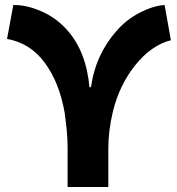

<svg xmlns="http://www.w3.org/2000/svg" viewBox="-20 -716 705 764"><path d="M244 -600Q323 -514 336 -369H342Q352 -438 378.5 -494Q405 -550 443 -592Q482 -638 537 -666Q592 -694 635 -696L660 -556Q582 -536 518.5 -457Q455 -378 429 -271Q411 -196 411 -124V28H249V-128Q249 -164 245.5 -198.5Q242 -233 237 -269Q216 -388 158 -466.5Q100 -545 8 -561L33 -696Q84 -697 142.5 -672Q201 -647 244 -600Z"/></svg>

Font: Gmarket Sans TTF Bold
Style: Regular
Weight: 700
Designer: Creative Director : Sungho Lee; Art Director : Kiwoong Choi; Project Manager : Sori Yang, Jongwook Yoon; Font Designer :
Foundry: Sandoll Inc.
Version: Version 1.000;hotconv 1.0.109;makeotfexe 2.5.65596